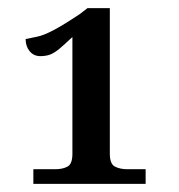

<svg xmlns="http://www.w3.org/2000/svg" viewBox="-20 -839 440 472"><path d="M62 -387V-423H116Q134 -423 146 -429.5Q158 -436 158 -461V-748Q139 -730 126.5 -719.5Q114 -709 103.5 -705Q93 -701 79 -701Q63 -701 53 -713Q43 -725 43 -743Q57 -746 72 -749Q87 -752 111 -764.5Q135 -777 177 -805L195 -819H250V-461Q250 -436 262.5 -429.5Q275 -423 293 -423H338V-387Z"/></svg>

Font: ET Text
Style: Regular
Weight: 470
Designer: Monotype Design Team
Foundry: Monotype Imaging Inc.
Version: Version 2.009